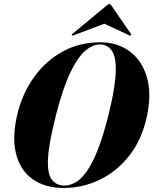

<svg xmlns="http://www.w3.org/2000/svg" viewBox="-20 -921 760 951"><path d="M477 -711.5Q562 -711.5 622.8 -666.2Q683.5 -621 707.8 -537.5Q732 -454 706.5 -339.5Q681.5 -227.5 620 -149.5Q558.5 -71.5 474 -30.8Q389.5 10 295 10Q202.5 10 140.8 -34.2Q79 -78.5 58.5 -163.2Q38 -248 69.5 -369.5Q95 -465.5 151.5 -543Q208 -620.5 290.8 -666Q373.5 -711.5 477 -711.5ZM299 -2Q325.5 -2 352.8 -16.8Q380 -31.5 408 -69.8Q436 -108 463.5 -177Q491 -246 518 -354Q536.5 -429.5 545 -484.8Q553.5 -540 553.5 -578Q554 -644.5 531.8 -672.8Q509.5 -701 474.5 -701Q439.5 -701 402.5 -669.8Q365.5 -638.5 329 -563Q292.5 -487.5 258 -354Q237 -271 227.2 -213.2Q217.5 -155.5 217 -117Q217 -53.5 239.2 -27.8Q261.5 -2 299 -2ZM344 -746Q337.5 -743.5 335.5 -745.5Q333.5 -748 338 -752.5L507.5 -893Q516.5 -901 521.5 -901Q527 -901 532 -893L629 -752.5Q632 -748 627.5 -745.5Q625.5 -743.5 620.5 -746L497 -803.5Z"/></svg>

Font: Fraunces 144pt
Style: Bold Italic
Weight: 700
Italic angle: -16°
Version: Version 1.000;[b76b70a41]